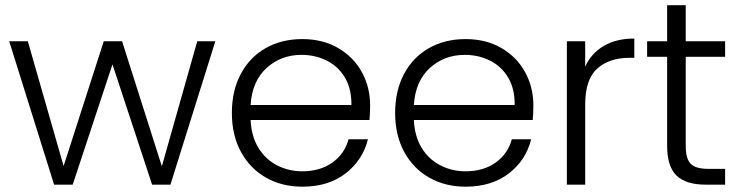

<svg xmlns="http://www.w3.org/2000/svg" viewBox="-20 -703 2816 731"><path d="M15.1 -545.9H85.9L222.2 -70.8L375 -545.9H444.8L596.2 -69.8L731 -545.9H799.8L628.9 0H559.1L408.2 -458L256.8 0H186Z M862.8 -272.9Q862.8 -357.9 897 -421.9Q931.2 -485.8 991.9 -520Q1052.7 -554.2 1130.9 -554.2Q1209 -554.2 1267.6 -520Q1326.2 -485.8 1357.7 -428.5Q1389.2 -371.1 1389.2 -300.8Q1388.7 -265.1 1386.7 -246.1H934.1Q937 -184.1 963.9 -140.1Q990.7 -96.2 1034.9 -73.5Q1079.1 -50.8 1130.9 -50.8Q1198.7 -50.8 1245.4 -84Q1292 -117.2 1307.1 -172.9H1380.9Q1360.8 -92.8 1295.4 -42.5Q1230 7.8 1130.9 7.8Q1053.7 7.8 992.9 -26.6Q932.1 -61 897.5 -124.5Q862.8 -188 862.8 -272.9ZM934.1 -303.2H1317.9Q1317.9 -305.7 1317.9 -307.6Q1317.9 -365.2 1293.5 -407.2Q1268.1 -450.2 1224.1 -472.2Q1180.2 -494.1 1127.9 -494.1Q1049.8 -494.1 994.9 -444.1Q939.9 -394 934.1 -303.2Z M1484.4 -272.9Q1484.4 -357.9 1518.6 -421.9Q1552.7 -485.8 1613.5 -520Q1674.3 -554.2 1752.4 -554.2Q1830.6 -554.2 1889.2 -520Q1947.8 -485.8 1979.2 -428.5Q2010.7 -371.1 2010.7 -300.8Q2010.3 -265.1 2008.3 -246.1H1555.7Q1558.6 -184.1 1585.4 -140.1Q1612.3 -96.2 1656.5 -73.5Q1700.7 -50.8 1752.4 -50.8Q1820.3 -50.8 1866.9 -84Q1913.6 -117.2 1928.7 -172.9H2002.4Q1982.4 -92.8 1917 -42.5Q1851.6 7.8 1752.4 7.8Q1675.3 7.8 1614.5 -26.6Q1553.7 -61 1519 -124.5Q1484.4 -188 1484.4 -272.9ZM1555.7 -303.2H1939.5Q1939.5 -305.7 1939.5 -307.6Q1939.5 -365.2 1915 -407.2Q1889.6 -450.2 1845.7 -472.2Q1801.8 -494.1 1749.5 -494.1Q1671.4 -494.1 1616.5 -444.1Q1561.5 -394 1555.7 -303.2Z M2138.2 0V-545.9H2208V-449.2Q2231 -500 2278.6 -528.1Q2326.2 -556.2 2395 -556.2V-482.9H2376Q2299.8 -482.9 2253.9 -441.9Q2208 -400.9 2208 -305.2V0Z M2443.8 -486.8V-545.9H2520V-683.1H2590.8V-545.9H2740.7V-486.8H2590.8V-147.9Q2590.8 -98.1 2609.9 -79.1Q2628.9 -60.1 2676.8 -60.1H2740.7V0H2666Q2591.8 0 2555.9 -34.4Q2520 -68.8 2520 -147.9V-486.8Z"/></svg>

Font: Poppins Light
Style: Regular
Weight: 300
Designer: Ninad Kale (Devanagari), Jonny Pinhorn (Latin)
Foundry: Indian Type Foundry
Version: 4.004